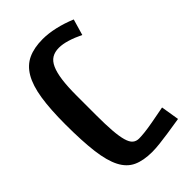

<svg xmlns="http://www.w3.org/2000/svg" viewBox="-50 -684 970 970"><g transform="rotate(45 435.0 -199.0)"><path d="M427 12Q319 12 245.5 0.5Q172 -11 126.5 -37.5Q81 -64 61 -107Q41 -150 41 -212Q41 -252 51.5 -298.5Q62 -345 82 -393L168 -368Q150 -331 140 -298Q130 -265 130 -239Q130 -209 142.5 -188.5Q155 -168 183 -155.5Q211 -143 255.5 -137Q300 -131 364 -131H504Q571 -131 616.5 -134.5Q662 -138 690 -146Q718 -154 729.5 -167.5Q741 -181 741 -201Q741 -216 738.5 -240.5Q736 -265 729 -304L712 -394L810 -410L824 -320Q829 -287 832.5 -255.5Q836 -224 836 -201Q836 -138 817 -97Q798 -56 751.5 -32Q705 -8 626 2Q547 12 427 12Z"/></g></svg>

Font: IBM Plex Sans Arabic SmBld
Style: Regular
Weight: 600
Designer: Mike Abbink, Paul van der Laan, Pieter van Rosmalen, Wael Morcos, Khajak Apelian
Foundry: Bold Monday
Version: Version 1.005